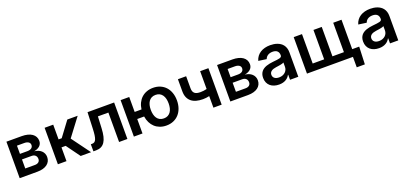

<svg xmlns="http://www.w3.org/2000/svg" viewBox="28 -1548 5736 2698"><g transform="rotate(-20 2895.5 -198.5)"><path d="M66.1 -545.5H295.1Q343.4 -545.5 382.3 -535.5Q421.2 -525.6 448.3 -506.6Q475.5 -487.6 490.1 -460.4Q504.6 -433.2 504.6 -398.8Q504.6 -375.7 496.4 -357.1Q488.3 -338.4 472.8 -324Q457.4 -309.7 435.5 -299.9Q413.7 -290.1 386.4 -285.2Q418.3 -282.3 445 -271.3Q471.6 -260.3 490.8 -242.5Q509.9 -224.8 520.6 -200.8Q531.2 -176.8 531.2 -148.1Q531.2 -114.3 517.8 -87Q504.3 -59.7 478.7 -40.3Q453.1 -21 415.7 -10.5Q378.2 0 330.3 0H66.1ZM330.3 -101.2Q365.8 -101.2 386 -117.9Q406.2 -134.6 406.2 -164.1Q406.2 -198.2 386 -217.3Q365.8 -236.5 330.3 -236.5H186.4V-101.2ZM297.6 -319.6Q337 -319.6 359.2 -336.3Q381.4 -353 381.4 -382.5Q381.4 -410.5 358.5 -426.5Q335.6 -442.5 295.1 -442.5H186.4V-319.6Z M637.4 -545.5H766V-325.3H812.9L976.9 -545.5H1131.7L929.7 -277.7L1133.9 0H978.3L828.8 -205.6H766V0H637.4Z M1168.3 -105.8H1187.1Q1208.5 -105.8 1223 -115.2Q1237.6 -124.6 1247.2 -147.5Q1256.7 -170.5 1262.1 -208.5Q1267.4 -246.4 1269.5 -304L1279.1 -545.5H1676.8V0H1552.6V-440H1396L1387.4 -264.2Q1384.2 -196 1372.3 -146.3Q1360.4 -96.6 1338.8 -64.1Q1317.1 -31.6 1285 -15.8Q1252.8 0 1208.8 0H1169Z M1902.7 -322.1H2005Q2011.7 -374.3 2032.5 -416.7Q2053.3 -459.2 2085.9 -489.3Q2118.6 -519.5 2162.5 -536Q2206.3 -552.6 2259.2 -552.6Q2318.2 -552.6 2365.8 -532.1Q2413.4 -511.7 2446.9 -474.8Q2480.5 -437.9 2498.6 -386Q2516.7 -334.2 2516.7 -271.7Q2516.7 -209.2 2498.6 -157.1Q2480.5 -105.1 2446.9 -67.8Q2413.4 -30.5 2365.8 -9.9Q2318.2 10.7 2259.2 10.7Q2207 10.7 2163.5 -5.7Q2120 -22 2087.5 -51.7Q2055 -81.3 2034.1 -123.2Q2013.1 -165.1 2005.7 -216.3H1902.7V0H1773.8V-545.5H1902.7ZM2259.2 -95.9Q2294.4 -95.9 2319.4 -109.6Q2344.5 -123.2 2360.8 -146.8Q2377.1 -170.5 2384.8 -202.6Q2392.4 -234.7 2392.4 -271.7Q2392.4 -308.6 2384.8 -340.6Q2377.1 -372.5 2360.8 -396.3Q2344.5 -420.1 2319.4 -433.6Q2294.4 -447.1 2259.2 -447.1Q2224.1 -447.1 2198.7 -433.6Q2173.3 -420.1 2157.1 -396.5Q2141 -372.9 2133.2 -340.9Q2125.4 -308.9 2125.4 -271.7Q2125.4 -234.4 2133.2 -202.4Q2141 -170.5 2157.1 -146.7Q2173.3 -122.9 2198.7 -109.4Q2224.1 -95.9 2259.2 -95.9Z M3086.6 0H2963.1V-172.9Q2940 -167.6 2915.7 -164.6Q2891.3 -161.6 2867.2 -161.6Q2812.5 -161.6 2768.8 -173.7Q2725.1 -185.7 2694.6 -210.8Q2664.1 -235.8 2647.5 -274Q2631 -312.1 2631 -364.3V-546.2H2753.9V-364.3Q2753.9 -338.1 2761 -319.6Q2768.1 -301.1 2782.1 -289.4Q2796.2 -277.7 2817.5 -272.4Q2838.8 -267 2867.2 -267Q2892.8 -267 2916.2 -270.1Q2939.6 -273.1 2963.1 -279.1V-545.5H3086.6Z M3216.3 -545.5H3445.3Q3493.6 -545.5 3532.5 -535.5Q3571.4 -525.6 3598.5 -506.6Q3625.7 -487.6 3640.3 -460.4Q3654.8 -433.2 3654.8 -398.8Q3654.8 -375.7 3646.7 -357.1Q3638.5 -338.4 3623 -324Q3607.6 -309.7 3585.8 -299.9Q3563.9 -290.1 3536.6 -285.2Q3568.5 -282.3 3595.2 -271.3Q3621.8 -260.3 3641 -242.5Q3660.2 -224.8 3670.8 -200.8Q3681.5 -176.8 3681.5 -148.1Q3681.5 -114.3 3668 -87Q3654.5 -59.7 3628.9 -40.3Q3603.3 -21 3565.9 -10.5Q3528.4 0 3480.5 0H3216.3ZM3480.5 -101.2Q3516 -101.2 3536.2 -117.9Q3556.5 -134.6 3556.5 -164.1Q3556.5 -198.2 3536.2 -217.3Q3516 -236.5 3480.5 -236.5H3336.6V-101.2ZM3447.8 -319.6Q3487.2 -319.6 3509.4 -336.3Q3531.6 -353 3531.6 -382.5Q3531.6 -410.5 3508.7 -426.5Q3485.8 -442.5 3445.3 -442.5H3336.6V-319.6Z M3944.6 11Q3905.5 11 3872.2 0.5Q3838.8 -9.9 3814.3 -30.7Q3789.8 -51.5 3775.9 -82.2Q3762.1 -112.9 3762.1 -153.1Q3762.1 -183.9 3770.1 -207.4Q3778.1 -230.8 3792.3 -248.2Q3806.5 -265.6 3826 -277.9Q3845.5 -290.1 3868.4 -298.3Q3891.3 -306.5 3917.1 -311.3Q3942.8 -316.1 3969.1 -318.9Q4005.3 -322.8 4030.9 -325.6Q4056.5 -328.5 4072.6 -333.3Q4088.8 -338.1 4096.4 -346.1Q4104 -354 4104 -367.9V-370Q4104 -410.5 4080.4 -432.4Q4056.8 -454.2 4011.7 -454.2Q3988.3 -454.2 3969.6 -448.7Q3951 -443.2 3937.1 -433.6Q3923.3 -424 3914.1 -411.4Q3904.8 -398.8 3899.9 -384.9L3779.8 -402Q3790.5 -439.3 3811.8 -467.5Q3833.1 -495.7 3863.1 -514.6Q3893.1 -533.4 3930.6 -543Q3968 -552.6 4011 -552.6Q4036.9 -552.6 4063.6 -548.7Q4090.2 -544.7 4114.7 -536Q4139.2 -527.3 4160.7 -513Q4182.2 -498.6 4198.2 -477.8Q4214.1 -457 4223.4 -429Q4232.6 -400.9 4232.6 -365.1V0H4109V-74.9H4104.8Q4095.9 -57.9 4081.9 -42.3Q4067.8 -26.6 4047.9 -14.7Q4028.1 -2.8 4002.3 4.1Q3976.6 11 3944.6 11ZM3978 -83.5Q4007.1 -83.5 4030.4 -92.5Q4053.6 -101.6 4070.1 -116.8Q4086.6 -132.1 4095.5 -152.5Q4104.4 -172.9 4104.4 -195.7V-259.9Q4098 -255 4083.6 -250.7Q4069.2 -246.4 4051.8 -243.3Q4034.4 -240.1 4016.9 -237.6Q3999.3 -235.1 3986.5 -233.3Q3964.8 -230.1 3946.6 -224.6Q3928.3 -219.1 3914.8 -209.7Q3901.3 -200.3 3893.6 -187Q3886 -173.7 3886 -155.2Q3886 -137.4 3892.8 -124.1Q3899.5 -110.8 3911.8 -101.7Q3924 -92.7 3940.9 -88.1Q3957.7 -83.5 3978 -83.5Z M5170.8 156.2H5049.7V0H4362.2V-545.5H4486.2V-105.8H4657.7V-545.5H4781.6V-105.8H4953.1V-545.5H5077.1V-105.5H5181.5Z M5439.6 11Q5400.6 11 5367.2 0.5Q5333.8 -9.9 5309.3 -30.7Q5284.8 -51.5 5271 -82.2Q5257.1 -112.9 5257.1 -153.1Q5257.1 -183.9 5265.1 -207.4Q5273.1 -230.8 5287.3 -248.2Q5301.5 -265.6 5321 -277.9Q5340.6 -290.1 5363.5 -298.3Q5386.4 -306.5 5412.1 -311.3Q5437.9 -316.1 5464.1 -318.9Q5500.4 -322.8 5525.9 -325.6Q5551.5 -328.5 5567.6 -333.3Q5583.8 -338.1 5591.4 -346.1Q5599.1 -354 5599.1 -367.9V-370Q5599.1 -410.5 5575.5 -432.4Q5551.8 -454.2 5506.7 -454.2Q5483.3 -454.2 5464.7 -448.7Q5446 -443.2 5432.2 -433.6Q5418.3 -424 5409.1 -411.4Q5399.9 -398.8 5394.9 -384.9L5274.9 -402Q5285.5 -439.3 5306.8 -467.5Q5328.1 -495.7 5358.1 -514.6Q5388.1 -533.4 5425.6 -543Q5463.1 -552.6 5506 -552.6Q5532 -552.6 5558.6 -548.7Q5585.2 -544.7 5609.7 -536Q5634.2 -527.3 5655.7 -513Q5677.2 -498.6 5693.2 -477.8Q5709.2 -457 5718.4 -429Q5727.6 -400.9 5727.6 -365.1V0H5604V-74.9H5599.8Q5590.9 -57.9 5576.9 -42.3Q5562.9 -26.6 5543 -14.7Q5523.1 -2.8 5497.3 4.1Q5471.6 11 5439.6 11ZM5473 -83.5Q5502.1 -83.5 5525.4 -92.5Q5548.7 -101.6 5565.2 -116.8Q5581.7 -132.1 5590.6 -152.5Q5599.4 -172.9 5599.4 -195.7V-259.9Q5593 -255 5578.7 -250.7Q5564.3 -246.4 5546.9 -243.3Q5529.5 -240.1 5511.9 -237.6Q5494.3 -235.1 5481.5 -233.3Q5459.9 -230.1 5441.6 -224.6Q5423.3 -219.1 5409.8 -209.7Q5396.3 -200.3 5388.7 -187Q5381 -173.7 5381 -155.2Q5381 -137.4 5387.8 -124.1Q5394.5 -110.8 5406.8 -101.7Q5419 -92.7 5435.9 -88.1Q5452.8 -83.5 5473 -83.5Z"/></g></svg>

Font: Interop SemBd
Style: Regular
Weight: 600
Designer: Rasmus Andersson, Google, Jang Haemin
Foundry: jhaemin
Version: Version 1.008